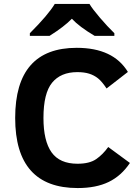

<svg xmlns="http://www.w3.org/2000/svg" viewBox="-20 -930 696 964"><path d="M370.1 14.2Q56.2 14.2 56.2 -337.9Q56.2 -689.9 365.2 -689.9Q548.8 -689.9 622.1 -568.8L515.1 -485.8Q491.7 -521 472.2 -536.6Q452.6 -552.2 427.7 -560.1Q402.8 -567.9 368.2 -567.9Q285.2 -567.9 241.7 -514.9Q198.2 -461.9 198.2 -337.9Q198.2 -222.2 239 -165Q279.8 -107.9 369.1 -107.9Q429.2 -107.9 462.6 -130.9Q496.1 -153.8 523.4 -191.9L632.3 -111.8Q588.9 -46.9 525.6 -16.4Q462.4 14.2 370.1 14.2ZM554.2 -750H455.1Q378.4 -795.4 340.8 -835.9Q302.7 -796.4 229 -750H129.9V-763.2Q222.2 -855.5 254.9 -910.2H429.2Q444.3 -884.8 481.7 -841.1Q519 -797.4 554.2 -763.2Z"/></svg>

Font: Cadman
Style: Bold
Weight: 700
Designer: Paul James MIller
Foundry: High-Logic / Made with FontCreator
Version: Version 2.114;March 28, 2021;FontCreator 13.0.0.2683 64-bit